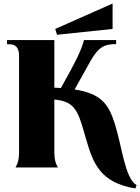

<svg xmlns="http://www.w3.org/2000/svg" viewBox="-20 -949 794 1088"><path d="M288 -84V-385C413 -374 424 -311 468 -160C507 -26 546 86 747 119L754 100C687 61 672 -119 629 -253C595 -357 554 -419 403 -442L492 -602C541 -689 578 -699 638 -699V-722H456C442 -667 412 -605 325 -450C313 -451 301 -452 288 -452V-722H20V-698H36C70 -698 88 -676 88 -634V-84C88 -48 82 -24 68 0H308C294 -24 288 -48 288 -84ZM303 -752 618 -785V-929L293 -785Z"/></svg>

Font: Sinistre Bold
Style: Regular
Weight: 900
Designer: Jules Durand
Foundry: Collletttivo
Version: Version 69.420;Glyphs 3.2 (3217)